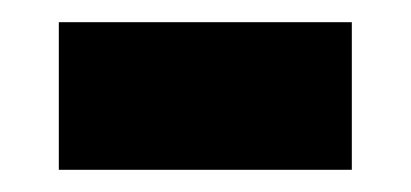

<svg xmlns="http://www.w3.org/2000/svg" viewBox="-20 -438 370 173"><path d="M33 -285V-418H297V-285Z"/></svg>

Font: Noto Sans Telugu UI SemiCondensed ExtraBold
Style: Regular
Weight: 800
Width: 4
Designer: Jelle Bosma - Monotype Design Team
Foundry: Monotype Imaging Inc.
Version: Version 2.005; ttfautohint (v1.8.4.7-5d5b)